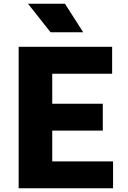

<svg xmlns="http://www.w3.org/2000/svg" viewBox="-20 -1009 686 1029"><path d="M80 0ZM586 -144V0H80V-758H581V-614H260V-453H531V-309H260V-144ZM130 -989H328L426 -836H251Z"/></svg>

Font: Biryani Black
Style: Regular
Weight: 900
Designer: Dan Reynolds and Mathieu Reguer
Foundry: Dan Reynolds and Mathieu Reguer
Version: Version 1.004; ttfautohint (v1.1) -l 5 -r 5 -G 72 -x 0 -D la